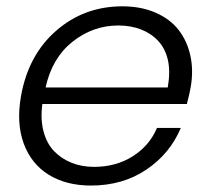

<svg xmlns="http://www.w3.org/2000/svg" viewBox="-20 -574 662 602"><path d="M351.1 -494.1Q271.5 -494.1 207.3 -443.1Q143.1 -392.1 123 -299.8H505.9Q514.6 -348.6 506.6 -385Q498.5 -421.4 476.1 -445.6Q453.6 -469.7 421.6 -481.9Q389.6 -494.1 351.1 -494.1ZM546.9 -172.9Q513.2 -92.3 439 -42.2Q364.7 7.8 265.1 7.8Q188 7.8 133.1 -25.9Q78.1 -59.6 54.4 -124Q30.8 -188.5 45.9 -272.9Q68.8 -401.9 156.5 -478Q244.1 -554.2 363.8 -554.2Q422.4 -554.2 468 -534.2Q513.7 -514.2 540.3 -479.7Q566.9 -445.3 576.9 -399.4Q586.9 -353.5 578.1 -301.8Q574.2 -279.3 565.9 -248H112.8Q106.4 -201.2 116.2 -163.1Q126 -125 148.9 -100.8Q171.9 -76.7 204.1 -63.7Q236.3 -50.8 274.9 -50.8Q343.8 -50.8 396.2 -84Q448.7 -117.2 472.2 -172.9Z"/></svg>

Font: SVN-Poppins Light
Style: Italic
Weight: 300
Italic angle: -10°
Designer: Ninad Kale (Devanagari), Jonny Pinhorn (Latin)
Foundry: Indian Type Foundry
Version: Version 3.002 2017